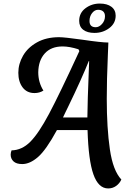

<svg xmlns="http://www.w3.org/2000/svg" viewBox="-20 -899 744 1079"><path d="M472 -168H300Q239 -56 193.5 -16.5Q148 23 105 23Q72 23 56 8Q40 -7 40 -30Q40 -42 45 -54Q103 -55 150 -102Q197 -149 255.5 -259Q314 -369 426 -612L421 -622Q370 -638 332 -638Q267 -638 231.5 -598.5Q196 -559 195 -493Q195 -436 224 -390Q202 -376 174 -376Q131 -376 107 -408Q83 -440 83 -490Q83 -540 109.5 -586Q136 -632 188 -661Q240 -690 312 -690Q342 -690 442 -676Q550 -660 589 -660L586 -586Q580 -450 580 -344Q580 -179 597.5 -59.5Q615 60 662 110Q652 132 632.5 146Q613 160 588 160Q533 160 505 81Q477 2 472 -168ZM481 -556H479Q440 -458 362 -297Q356 -285 349 -270.5Q342 -256 334 -239H471Q471 -306 481 -556ZM425 -782Q425 -826 460 -852.5Q495 -879 541 -879Q582 -879 606 -861Q630 -843 630 -811Q630 -768 594 -741Q558 -714 511 -714Q471 -714 448 -731.5Q425 -749 425 -782ZM570 -808Q570 -825 560 -834.5Q550 -844 531 -844Q512 -844 497.5 -825.5Q483 -807 483 -781Q483 -746 518 -746Q537 -746 553.5 -764.5Q570 -783 570 -808Z"/></svg>

Font: Sansita SW
Style: Italic
Weight: 400
Italic angle: -11°
Designer: Pablo Cosgaya
Foundry: Omnibus-Type
Version: Version 1.000